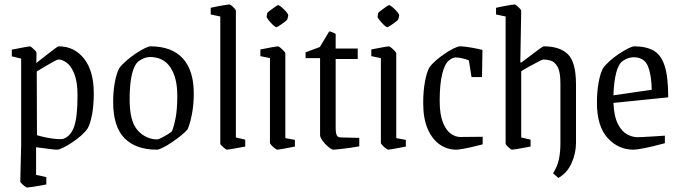

<svg xmlns="http://www.w3.org/2000/svg" viewBox="-20 -663 3055 862"><path d="M243 -455Q314 -455 357.5 -399.5Q401 -344 401 -245Q401 -191 393.5 -150Q386 -109 374 -87Q364 -72 345 -55Q326 -38 304 -23.5Q282 -9 263.5 0Q245 9 237 9Q226 9 199.5 5.5Q173 2 142 -2V122L188 132V165Q179 167 159.5 170.5Q140 174 122.5 176.5Q105 179 101 179Q99 179 91.5 173.5Q84 168 77.5 161.5Q71 155 71 152L75 -12V-400L33 -410V-440Q43 -442 61 -445.5Q79 -449 95 -452Q111 -455 114 -455Q117 -455 124 -449Q131 -443 137.5 -436.5Q144 -430 144 -427L143 -380Q161 -394 183 -411.5Q205 -429 222.5 -442Q240 -455 243 -455ZM242 -396Q238 -396 220.5 -386.5Q203 -377 182 -364.5Q161 -352 145 -342L146 -56Q162 -51 186 -46Q210 -41 232 -39Q254 -37 265 -40Q298 -52 313 -95Q328 -138 328 -234Q328 -295 314 -330.5Q300 -366 280 -381Q260 -396 242 -396Z M684 9Q590 9 539 -42.5Q488 -94 488 -206Q488 -252 495.5 -293Q503 -334 515 -356Q525 -371 545 -388.5Q565 -406 587 -421Q609 -436 628 -445.5Q647 -455 655 -455Q751 -455 800.5 -401Q850 -347 850 -243Q850 -193 841.5 -149.5Q833 -106 822 -82Q813 -71 794 -55.5Q775 -40 753 -25Q731 -10 712 -0.5Q693 9 684 9ZM686 -37Q693 -38 707.5 -45.5Q722 -53 735.5 -61.5Q749 -70 752 -74Q761 -95 768.5 -134Q776 -173 776 -234Q776 -314 745 -360.5Q714 -407 653 -407Q630 -407 605 -390Q584 -376 573 -332.5Q562 -289 562 -216Q562 -118 598 -78Q634 -38 686 -37Z M998 9Q996 9 989 3.5Q982 -2 975.5 -8.5Q969 -15 969 -18V-589L926 -598V-628Q926 -628 937.5 -630.5Q949 -633 964.5 -636Q980 -639 993.5 -641Q1007 -643 1010 -643Q1013 -643 1020 -637.5Q1027 -632 1033 -625Q1039 -618 1039 -615V-46L1081 -36V-5Q1081 -5 1069.5 -3Q1058 -1 1042.5 2Q1027 5 1014 7Q1001 9 998 9Z M1180 -605Q1181 -607 1192 -615.5Q1203 -624 1214.5 -632Q1226 -640 1229 -640Q1233 -640 1244.5 -630.5Q1256 -621 1265.5 -609.5Q1275 -598 1274 -592L1270 -576Q1269 -573 1258 -564.5Q1247 -556 1235.5 -548.5Q1224 -541 1221 -541Q1216 -541 1205.5 -551Q1195 -561 1186 -572.5Q1177 -584 1177 -588ZM1225 9Q1222 9 1214 3Q1206 -3 1199 -10.5Q1192 -18 1192 -21V-402L1149 -411V-441Q1155 -442 1172.5 -445.5Q1190 -449 1207 -452Q1224 -455 1228 -455Q1231 -455 1239 -448.5Q1247 -442 1254 -434.5Q1261 -427 1261 -424V-43L1304 -35V-5Q1298 -4 1280.5 -0.5Q1263 3 1246 6Q1229 9 1225 9Z M1478 9Q1469 9 1454 -3.5Q1439 -16 1428 -31.5Q1417 -47 1417 -56V-402H1352V-428L1416 -452L1458 -522Q1466 -522 1487 -511V-445H1586V-398H1487V-91Q1487 -65 1492 -55.5Q1497 -46 1510 -46L1593 -44V-6Q1577 -3 1552.5 0.5Q1528 4 1506.5 6.5Q1485 9 1478 9Z M1678 -605Q1679 -607 1690 -615.5Q1701 -624 1712.5 -632Q1724 -640 1727 -640Q1731 -640 1742.5 -630.5Q1754 -621 1763.5 -609.5Q1773 -598 1772 -592L1768 -576Q1767 -573 1756 -564.5Q1745 -556 1733.5 -548.5Q1722 -541 1719 -541Q1714 -541 1703.5 -551Q1693 -561 1684 -572.5Q1675 -584 1675 -588ZM1723 9Q1720 9 1712 3Q1704 -3 1697 -10.5Q1690 -18 1690 -21V-402L1647 -411V-441Q1653 -442 1670.5 -445.5Q1688 -449 1705 -452Q1722 -455 1726 -455Q1729 -455 1737 -448.5Q1745 -442 1752 -434.5Q1759 -427 1759 -424V-43L1802 -35V-5Q1796 -4 1778.5 -0.5Q1761 3 1744 6Q1727 9 1723 9Z M2029 9Q1988 9 1954.5 -14Q1921 -37 1900.5 -83.5Q1880 -130 1880 -200Q1880 -252 1887.5 -294.5Q1895 -337 1907 -359Q1917 -374 1936.5 -391Q1956 -408 1977.5 -422.5Q1999 -437 2017.5 -446Q2036 -455 2045 -455Q2063 -455 2092 -450Q2121 -445 2146 -439L2144 -317H2097L2085 -392Q2073 -397 2056 -401Q2039 -405 2026 -405Q2012 -405 1995 -391Q1977 -377 1965.5 -331.5Q1954 -286 1954 -211Q1954 -150 1968 -114.5Q1982 -79 2003 -63.5Q2024 -48 2047 -48L2147 -49V-15Q2128 -10 2103 -4Q2078 2 2057 5.5Q2036 9 2029 9Z M2207 -598V-628Q2207 -628 2218.5 -630.5Q2230 -633 2245.5 -636Q2261 -639 2274 -641Q2287 -643 2290 -643Q2293 -643 2300 -637.5Q2307 -632 2313.5 -625Q2320 -618 2320 -615L2316 -383L2320 -382Q2337 -394 2359.5 -411.5Q2382 -429 2400 -442Q2418 -455 2421 -455Q2494 -455 2530 -419Q2566 -383 2566 -284V-21Q2566 24 2546.5 68.5Q2527 113 2487 136L2463 115Q2483 84 2489.5 51Q2496 18 2496 -18V-289Q2496 -341 2483 -363.5Q2470 -386 2452 -391Q2434 -396 2419 -396Q2416 -396 2396.5 -386Q2377 -376 2354.5 -363.5Q2332 -351 2320 -343V-46L2362 -36V-5Q2362 -5 2350.5 -3Q2339 -1 2323.5 2Q2308 5 2295 7Q2282 9 2278 9Q2276 9 2269 3.5Q2262 -2 2256 -8.5Q2250 -15 2250 -18V-589Z M2965 -20Q2943 -14 2914 -7Q2885 0 2860 4.5Q2835 9 2824 9Q2756 9 2708 -43.5Q2660 -96 2660 -202Q2660 -251 2667.5 -292.5Q2675 -334 2687 -356Q2697 -371 2716.5 -388.5Q2736 -406 2758.5 -421Q2781 -436 2800 -445.5Q2819 -455 2828 -455Q2880 -455 2914 -436Q2948 -417 2964 -367.5Q2980 -318 2980 -226L2734 -201Q2737 -139 2754.5 -105.5Q2772 -72 2796 -59.5Q2820 -47 2842 -47Q2847 -47 2870 -48Q2893 -49 2920.5 -51Q2948 -53 2965 -54ZM2777 -390Q2757 -377 2746.5 -336.5Q2736 -296 2734 -235L2906 -260Q2905 -327 2888.5 -366.5Q2872 -406 2824 -406Q2815 -406 2802.5 -402.5Q2790 -399 2777 -390Z"/></svg>

Font: Grenze Gotisch Light
Style: Regular
Weight: 300
Designer: Renata Polastri
Foundry: Omnibus-Type
Version: Version 1.001